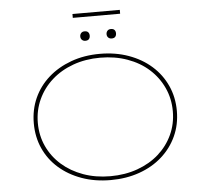

<svg xmlns="http://www.w3.org/2000/svg" viewBox="-61 -1015 1177 1091"><g transform="rotate(-5 527.0 -469.5)"><path d="M527 10Q437 10 362 -17Q287 -44 232.5 -92Q178 -140 148.5 -205.5Q119 -271 119 -349Q119 -427 148.5 -492.5Q178 -558 232.5 -606.5Q287 -655 362 -682.5Q437 -710 527 -710Q616 -710 691 -683Q766 -656 820.5 -607.5Q875 -559 905 -493Q935 -427 935 -349Q935 -271 905 -205.5Q875 -140 820.5 -91.5Q766 -43 691 -16.5Q616 10 527 10ZM527 -12Q611 -12 682 -37.5Q753 -63 804 -108.5Q855 -154 883.5 -215.5Q912 -277 912 -349Q912 -421 883.5 -483Q855 -545 804 -591Q753 -637 682 -662.5Q611 -688 527 -688Q443 -688 372.5 -662.5Q302 -637 250.5 -591Q199 -545 170.5 -483Q142 -421 142 -349Q142 -277 170.5 -215.5Q199 -154 250.5 -108.5Q302 -63 372.5 -37.5Q443 -12 527 -12ZM602 -791Q590 -791 582.5 -798.5Q575 -806 575 -818Q575 -829 582 -837Q589 -845 602 -845Q616 -845 622.5 -837.5Q629 -830 629 -818Q629 -806 622.5 -798.5Q616 -791 602 -791ZM452 -791Q440 -791 432.5 -798.5Q425 -806 425 -818Q425 -829 432 -837Q439 -845 452 -845Q466 -845 472.5 -837.5Q479 -830 479 -818Q479 -806 472.5 -798.5Q466 -791 452 -791ZM392 -927V-949H662V-927Z"/></g></svg>

Font: Lexend Tera Thin
Style: Regular
Weight: 250
Version: Version 1.007